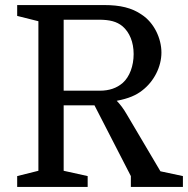

<svg xmlns="http://www.w3.org/2000/svg" viewBox="-20 -740 746 760"><path d="M543 -382C590 -418 619 -476 619 -532C619 -588 590 -650 541 -682C502 -709 456 -720 392 -720H48V-677L132 -656V-64L48 -43V0H327V-43L232 -64V-323H354L498 -43V0H704V-43L615 -62L482 -287C469 -310 454 -329 442 -341C489 -350 519 -363 543 -382ZM232 -662H371C414 -662 442 -655 465 -636C493 -612 509 -573 509 -526C509 -479 493 -436 466 -412C442 -391 412 -381 375 -381H232Z"/></svg>

Font: Domine
Style: Regular
Weight: 400
Designer: Pablo Impallari, Rodrigo Fuenzalida, Brenda Gallo
Foundry: Pablo Impallari, Rodrigo Fuenzalida, Brenda Gallo
Version: Version 2.000